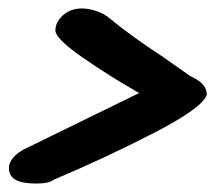

<svg xmlns="http://www.w3.org/2000/svg" viewBox="-20 -498 509 454"><path d="M107 -73Q96 -64 66 -64Q32 -64 16.5 -73Q1 -82 1 -101Q1 -113 11.5 -125.5Q22 -138 41 -147L309 -278Q237 -319 174 -363Q111 -407 111 -426Q111 -446 129 -462Q147 -478 174 -478Q189 -478 207.5 -472Q226 -466 240 -454Q291 -412 366 -363L430 -318Q450 -309 459.5 -298.5Q469 -288 469 -274Q459 -243 343.5 -183.5Q228 -124 107 -73Z"/></svg>

Font: Sriracha
Style: Regular
Weight: 400
Designer: Suppakit Chalermlarp
Version: Version 1.002g